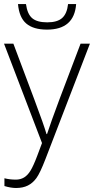

<svg xmlns="http://www.w3.org/2000/svg" viewBox="-20 -710 466 953"><path d="M0 -493.2H46.4L150.4 -216.3Q198.2 -88.9 210.9 -44.4H213.4Q232.4 -103 275.9 -219.2L379.9 -493.2H426.3L205.6 79.6Q178.7 149.4 160.6 174.1Q142.6 198.7 118.2 210.9Q93.8 223.1 59.6 223.1Q33.7 223.1 2 213.4V174.8Q28.3 181.6 58.6 181.6Q81.5 181.6 99.4 170.9Q117.2 160.2 131.3 137.2Q145.5 114.3 164.3 64.7Q183.1 15.1 188.5 0ZM213.4 -563Q146 -563 110.6 -593Q75.2 -623 69.3 -689.9H108.9Q115.7 -640.1 139.9 -619.6Q164.1 -599.1 214.4 -599.1Q264.2 -599.1 288.3 -620.4Q312.5 -641.6 317.9 -689.9H357.9Q348.6 -563 213.4 -563Z"/></svg>

Font: Bpm'online Open Sans Light
Style: Regular
Weight: 300
Foundry: Ascender Corporation
Version: Version 1.10